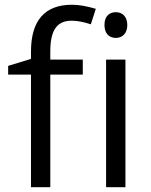

<svg xmlns="http://www.w3.org/2000/svg" viewBox="-20 -785 632 805"><path d="M327.1 -535.2H190.9V-569.8C190.9 -659.7 219.7 -698.2 280.8 -698.2C302.7 -698.2 329.6 -693.4 360.8 -683.1L381.8 -748C343.8 -759.3 310.5 -765.1 282.2 -765.1C167.5 -765.1 109.9 -699.2 109.9 -567.9V-538.1L14.2 -508.8V-472.2H109.9V0H190.9V-472.2H327.1ZM505.9 -535.2H424.8V0H505.9ZM418 -680.2C418 -643.6 438.5 -626 465.8 -626C491.7 -626 513.7 -643.6 513.7 -680.2C513.7 -716.8 491.7 -733.9 465.8 -733.9C438.5 -733.9 418 -717.3 418 -680.2Z"/></svg>

Font: Sahel
Style: Regular
Weight: 400
Foundry: Saber Rastikerdar (saber.rastikerdar@gmail.com)
Version: Version 3.4.0